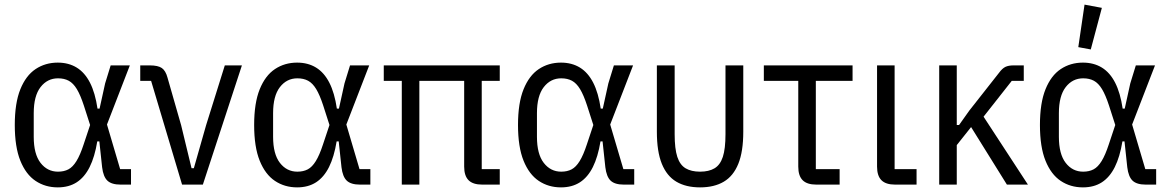

<svg xmlns="http://www.w3.org/2000/svg" viewBox="-20 -799 5056 831"><path d="M547 -67V0H502Q463 0 445 -17Q427 -34 422 -75L410 -187H401Q390 -120 368 -76Q346 -32 312 -10Q278 12 230 12Q176 12 134 -16Q92 -44 68 -103.5Q44 -163 44 -258Q44 -353 68 -412.5Q92 -472 134 -500Q176 -528 230 -528Q277 -528 312 -506.5Q347 -485 369.5 -441Q392 -397 402 -329H411L435 -438L459 -516H542L443 -260L500 -67ZM231 -56Q257 -56 276 -66Q295 -76 311 -102Q327 -128 342 -174L370 -258L343 -342Q328 -388 312.5 -413.5Q297 -439 277.5 -449.5Q258 -460 231 -460Q185 -460 155.5 -422Q126 -384 126 -309V-207Q126 -132 155.5 -94Q185 -56 231 -56Z M858 0H768L634 -449H587V-516H628Q664 -516 680.5 -504.5Q697 -493 705 -463L764 -257L809 -71H819L872 -257L953 -516H1027Z M1583 -67V0H1538Q1499 0 1481 -17Q1463 -34 1458 -75L1446 -187H1437Q1426 -120 1404 -76Q1382 -32 1348 -10Q1314 12 1266 12Q1212 12 1170 -16Q1128 -44 1104 -103.5Q1080 -163 1080 -258Q1080 -353 1104 -412.5Q1128 -472 1170 -500Q1212 -528 1266 -528Q1313 -528 1348 -506.5Q1383 -485 1405.5 -441Q1428 -397 1438 -329H1447L1471 -438L1495 -516H1578L1479 -260L1536 -67ZM1267 -56Q1293 -56 1312 -66Q1331 -76 1347 -102Q1363 -128 1378 -174L1406 -258L1379 -342Q1364 -388 1348.5 -413.5Q1333 -439 1313.5 -449.5Q1294 -460 1267 -460Q1221 -460 1191.5 -422Q1162 -384 1162 -309V-207Q1162 -132 1191.5 -94Q1221 -56 1267 -56Z M2065 -449V-67H2143V0H2067Q2027 0 2008 -19Q1989 -38 1989 -78V-449H1795V0H1719V-449H1641V-516H2143V-449Z M2725 -67V0H2680Q2641 0 2623 -17Q2605 -34 2600 -75L2588 -187H2579Q2568 -120 2546 -76Q2524 -32 2490 -10Q2456 12 2408 12Q2354 12 2312 -16Q2270 -44 2246 -103.5Q2222 -163 2222 -258Q2222 -353 2246 -412.5Q2270 -472 2312 -500Q2354 -528 2408 -528Q2455 -528 2490 -506.5Q2525 -485 2547.5 -441Q2570 -397 2580 -329H2589L2613 -438L2637 -516H2720L2621 -260L2678 -67ZM2409 -56Q2435 -56 2454 -66Q2473 -76 2489 -102Q2505 -128 2520 -174L2548 -258L2521 -342Q2506 -388 2490.5 -413.5Q2475 -439 2455.5 -449.5Q2436 -460 2409 -460Q2363 -460 2333.5 -422Q2304 -384 2304 -309V-207Q2304 -132 2333.5 -94Q2363 -56 2409 -56Z M2900 -516V-218Q2900 -155 2911.5 -120Q2923 -85 2947.5 -70.5Q2972 -56 3010 -56Q3048 -56 3072.5 -70.5Q3097 -85 3108.5 -120Q3120 -155 3120 -218V-516H3197V-229Q3197 -143 3175.5 -90Q3154 -37 3112.5 -12.5Q3071 12 3010 12Q2949 12 2907.5 -12.5Q2866 -37 2844.5 -90Q2823 -143 2823 -229V-516Z M3614 0H3513Q3473 0 3454 -19Q3435 -38 3435 -78V-449H3286V-516H3670V-449H3511V-67H3614Z M3947 -67V0H3854Q3814 0 3795 -19Q3776 -38 3776 -78V-516H3852V-67Z M4338 0 4183 -249 4121 -171V0H4045V-516H4121V-258H4131L4175 -320L4304 -484Q4318 -503 4331.5 -509.5Q4345 -516 4367 -516H4411V-449H4359L4237 -294L4429 0Z M4984 -67V0H4939Q4900 0 4882 -17Q4864 -34 4859 -75L4847 -187H4838Q4827 -120 4805 -76Q4783 -32 4749 -10Q4715 12 4667 12Q4613 12 4571 -16Q4529 -44 4505 -103.5Q4481 -163 4481 -258Q4481 -353 4505 -412.5Q4529 -472 4571 -500Q4613 -528 4667 -528Q4714 -528 4749 -506.5Q4784 -485 4806.5 -441Q4829 -397 4839 -329H4848L4872 -438L4896 -516H4979L4880 -260L4937 -67ZM4668 -56Q4694 -56 4713 -66Q4732 -76 4748 -102Q4764 -128 4779 -174L4807 -258L4780 -342Q4765 -388 4749.5 -413.5Q4734 -439 4714.5 -449.5Q4695 -460 4668 -460Q4622 -460 4592.5 -422Q4563 -384 4563 -309V-207Q4563 -132 4592.5 -94Q4622 -56 4668 -56ZM4749 -765 4701 -585 4647 -595 4674 -779Z"/></svg>

Font: IBM Plex Sans Condensed
Style: Regular
Weight: 400
Width: 3
Designer: Mike Abbink, Paul van der Laan, Pieter van Rosmalen
Foundry: Bold Monday
Version: Version 3.201